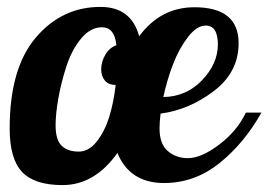

<svg xmlns="http://www.w3.org/2000/svg" viewBox="-20 -530 777 556"><path d="M8 -158Q8 -332 83.5 -421Q159 -510 271 -510Q360 -510 383 -425Q445 -509 543 -509Q671 -509 671 -405Q671 -321 599.5 -266.5Q528 -212 445 -201Q442 -177 442 -158Q442 -113 466 -92.5Q490 -72 524 -72Q563 -72 615 -111.5Q667 -151 692 -204H737Q688 -116 616 -58Q544 0 455 0Q356 0 320 -87Q254 6 161 6Q80 6 44 -32Q8 -70 8 -158ZM141 -167Q141 -125 158.5 -108Q176 -91 208 -91Q237 -91 260 -120Q283 -149 296 -190.5Q309 -232 315 -284Q294 -284 283.5 -297Q273 -310 273 -329Q273 -351 285 -371.5Q297 -392 317 -399Q312 -451 275 -451Q242 -451 215 -418.5Q188 -386 172.5 -338.5Q157 -291 149 -245.5Q141 -200 141 -167ZM453 -249Q519 -250 564.5 -297Q610 -344 611 -400Q611 -456 576 -456Q550 -456 524.5 -423Q499 -390 481.5 -345Q464 -300 453 -249Z"/></svg>

Font: Lobster Two
Style: Bold Italic
Weight: 700
Designer: Pablo Impallari
Foundry: Pablo Impallari. www.impallari.com
Version: Version 1.006